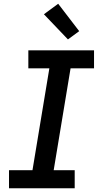

<svg xmlns="http://www.w3.org/2000/svg" viewBox="-20 -1003 540 1023"><path d="M28 0V-96H153L243 -639H131V-735H481V-639H356L266 -96H378V0ZM342 -793 214 -927 290 -983 402 -837Z"/></svg>

Font: Iosevka Curly Oblique
Style: Bold
Weight: 700
Italic angle: -9°
Monospace: yes
Designer: Belleve Invis
Foundry: Belleve Invis
Version: Version 11.1.0; ttfautohint (v1.8.3)